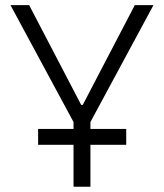

<svg xmlns="http://www.w3.org/2000/svg" viewBox="-20 -713 626 733"><path d="M125.5 -160.2H260.7V0H325.2V-160.2H461.9V-220.7H325.2V-247.1L565.9 -693.4H494.6L295.9 -312.5H290L91.3 -693.4H20L260.7 -247.1V-220.7H125.5Z"/></svg>

Font: Cascadia Code Light
Style: Regular
Weight: 300
Monospace: yes
Designer: Aaron Bell
Foundry: Saja Typeworks
Version: Version 2404.023